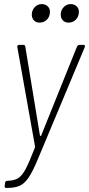

<svg xmlns="http://www.w3.org/2000/svg" viewBox="-20 -722 437 942"><path d="M3 190 5 175Q5 171 8 168Q11 165 16 165H19Q51 164 70 151.5Q89 139 106 107Q123 75 151 3Q152 1 152 -3L65 -491V-493Q65 -502 75 -502H95Q102 -502 104 -494L176 -57Q176 -55 178.5 -55Q181 -55 182 -57L358 -494Q363 -502 370 -502H389Q394 -502 396 -499Q398 -496 396 -491L167 56Q141 119 120.5 149Q100 179 76.5 189.5Q53 200 14 200H8Q6 200 4 197Q2 194 3 190ZM278 -650Q278 -672 292.5 -687Q307 -702 327 -702Q344 -702 355.5 -691.5Q367 -681 367 -664Q367 -641 352.5 -626Q338 -611 316 -611Q299 -611 288.5 -622Q278 -633 278 -650ZM136 -650Q136 -672 150.5 -687Q165 -702 185 -702Q202 -702 213.5 -691.5Q225 -681 225 -664Q225 -641 210.5 -626Q196 -611 174 -611Q157 -611 146.5 -622Q136 -633 136 -650Z"/></svg>

Font: Barlow Semi Condensed ExLight
Style: Italic
Weight: 275
Width: 4
Italic angle: -7°
Designer: Jeremy Tribby
Foundry: Tribby Type
Version: Version 1.408